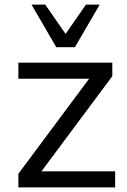

<svg xmlns="http://www.w3.org/2000/svg" viewBox="-20 -810 550 830"><path d="M59.4 -58.6 384.8 -496 384.5 -469.7H59.4V-539.1H465.5V-480.7L139.3 -42.6L138.5 -69.3H477.8V0H59.4ZM116.1 -790.2H175.5L263.5 -663.2L351.6 -790.2H411L303.8 -606H223.3Z"/></svg>

Font: Min Sans VF VF
Style: Regular
Weight: 400
Designer: Jinseong-Kim, NotoSansCJK, Nunito
Foundry: Jinseong-Kim
Version: Version 1.420;Glyphs 3.1.2 (3151)